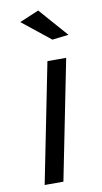

<svg xmlns="http://www.w3.org/2000/svg" viewBox="-86 -791 442 832"><g transform="rotate(-10 135.0 -375.0)"><path d="M146 -526.5H228.5L123.5 0H41ZM59.5 -713.5 144.5 -749.5 255.5 -623 183.5 -614.5Z"/></g></svg>

Font: Argentum Sans Light
Style: Italic
Weight: 300
Italic angle: -11.3°
Designer: Julieta Ulanovsky (font), Owen Earl (portions from Jones font), Cristiano Sobral (main changes and remaster)
Foundry: Julieta Ulanovsky (font), Owen Earl (portions from Jones font), Cristiano Sobral (main changes and remaster)
Version: Version 3.127